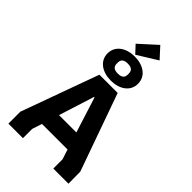

<svg xmlns="http://www.w3.org/2000/svg" viewBox="-335 -1252 1354 1354"><g transform="rotate(45 342.5 -575.0)"><path d="M332 -976 482 -1069 408 -1150 279 -1033ZM339 -725C424 -725 491 -769 491 -845C491 -921 424 -965 339 -965C254 -965 187 -921 187 -845C187 -769 254 -725 339 -725ZM339 -795C303 -795 284 -808 284 -840V-850C284 -882 303 -895 339 -895C375 -895 394 -882 394 -850V-840C394 -808 375 -795 339 -795ZM43 0H188V-92L212 -166H467L491 -92V0H642L641 -119L435 -698H253L43 -119ZM253 -295 337 -560H342L426 -295Z"/></g></svg>

Font: Braiins Sans
Style: Bold
Weight: 700
Designer: Mike Abbink, Paul van der Laan, Pieter van Rosmalen, Jiri Chlebus, Lubos Buracinsky
Foundry: Bold Monday, Sudetype
Version: Version 1.000;hotconv 1.0.109;makeotfexe 2.5.65596